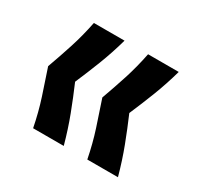

<svg xmlns="http://www.w3.org/2000/svg" viewBox="-92 -563 605 586"><g transform="rotate(30 210.5 -269.5)"><path d="M85 -84Q75 -135 60 -181Q45 -227 30 -271Q46 -315 60.5 -360Q75 -405 85 -455H193Q179 -405 161.5 -360Q144 -315 125 -271Q144 -227 161.5 -181Q179 -135 193 -84ZM276 -84Q266 -135 251 -181Q236 -227 221 -271Q237 -315 251.5 -360Q266 -405 276 -455H384Q370 -405 352.5 -360Q335 -315 316 -271Q335 -227 352.5 -181Q370 -135 384 -84Z"/></g></svg>

Font: Bricolage Grotesque 10pt Medium
Style: Regular
Weight: 500
Designer: Mathieu Triay
Foundry: Atelier Triay
Version: Version 1.000; ttfautohint (v1.8.4.7-5d5b);gftools[0.9.32]